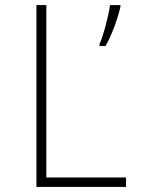

<svg xmlns="http://www.w3.org/2000/svg" viewBox="-20 -734 603 754"><path d="M371 -562V-553H394C420 -597 442 -661 453 -707V-714H412C407 -674 385 -590 371 -562ZM123 0H475V-37H162V-714H123Z"/></svg>

Font: Noto Sans Mono SemiCondensed ExtraLight
Style: Regular
Weight: 200
Width: 4
Designer: Monotype Design Team
Foundry: Monotype Imaging Inc.
Version: Version 2.014